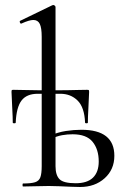

<svg xmlns="http://www.w3.org/2000/svg" viewBox="-20 -745 500 767"><path d="M300 2Q285.2 2 262.7 1Q240.2 0 217.1 -1Q194 -2 175.2 -2Q147.2 -2 120.7 -1Q94.2 0 72.2 0Q70 0 70 -6Q70 -12 72.2 -12Q104 -12 120 -17Q136 -22 141.3 -37Q146.6 -52 146.6 -81V-597.8Q146.6 -633.8 138.9 -649.5Q131.2 -665.2 113.2 -665.2Q97 -665.2 65.8 -651Q61.8 -649.2 59.6 -655.2Q57.4 -661.2 61.2 -662.2L188.8 -724Q191 -725 193 -725Q195.6 -725 198.7 -722.5Q201.8 -720 201.8 -716.8V-81Q201.8 -45.4 217.7 -29.2Q233.6 -13 282.2 -13Q328.6 -13 351.5 -35.4Q374.4 -57.8 374.4 -99.8Q374.4 -148.2 350 -178.4Q325.6 -208.6 270 -208.6Q249 -208.6 228.1 -204.9Q207.2 -201.2 184.2 -190.2L179 -202.8Q211 -216.8 243 -221.7Q275 -226.6 305.2 -226.6Q436.8 -226.6 436.8 -122.6Q436.8 -67.8 398 -32.9Q359.2 2 300 2ZM31 -255.2Q31 -275.2 29 -311.2Q27 -347.2 26 -377.2Q26 -383.2 27 -384.7Q28 -386.2 34 -386.2Q50.6 -386.2 89 -385.2Q127.4 -384.2 189 -384.2Q222.8 -384.2 249.8 -384.7Q276.8 -385.2 296.7 -385.7Q316.6 -386.2 327.8 -386.2Q334 -386.2 335 -384.7Q336 -383.2 336 -377.2Q335 -347.2 333 -311.2Q331 -275.2 331 -255.2Q331 -252.4 325.5 -252.4Q320 -252.4 319.8 -255.2Q317.4 -316.4 289.9 -343.4Q262.4 -370.4 221.4 -370.4H130.6Q86.6 -370.4 66 -343.4Q45.4 -316.4 42.8 -255.2Q42.6 -252.4 36.8 -252.4Q31 -252.4 31 -255.2Z"/></svg>

Font: Cormorant Light
Style: Regular
Weight: 300
Designer: Christian Thalmann (Catharsis Fonts)
Foundry: Catharsis Fonts
Version: Version 4.000